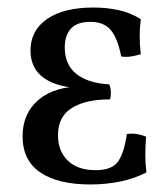

<svg xmlns="http://www.w3.org/2000/svg" viewBox="-20 -484 444 510"><path d="M220 6Q134 6 87 -26Q40 -58 40 -122Q40 -183 82.5 -219Q125 -255 203 -255V-250Q136 -250 98.5 -275.5Q61 -301 61 -350Q61 -403 105 -433.5Q149 -464 228 -464Q264 -464 295.5 -457Q327 -450 354 -433Q351 -410 351 -387Q351 -364 354 -340Q341 -336 328 -334Q315 -332 302 -334Q292 -384 273.5 -405Q255 -426 220 -426Q185 -426 168.5 -408Q152 -390 152 -358Q152 -312 183 -287.5Q214 -263 270 -260Q274 -252 274.5 -240.5Q275 -229 272 -220Q207 -220 170.5 -197Q134 -174 134 -125Q134 -83 160 -57.5Q186 -32 234 -32Q278 -32 294 -55.5Q310 -79 317 -128Q330 -130 343 -128Q356 -126 368 -121Q366 -95 366 -71.5Q366 -48 369 -26Q338 -10 300 -2Q262 6 220 6Z"/></svg>

Font: Vollkorn
Style: Regular
Weight: 400
Designer: Friedrich Althausen
Foundry: Friedrich Althausen
Version: Version 4.104